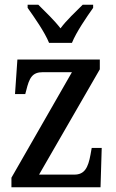

<svg xmlns="http://www.w3.org/2000/svg" viewBox="-20 -786 485 806"><path d="M186 -606H282C300 -651 344 -715 371 -753V-766H327C298 -737 259 -701 234 -667C208 -701 170 -737 141 -766H96V-753C123 -715 168 -651 186 -606ZM28 0H402L407 -165H365L360 -137C350 -82 335 -53 292 -53H144L399 -495V-536H53L43 -391H86L90 -406C103 -459 115 -483 160 -483H282L28 -40Z"/></svg>

Font: Noto Serif Bengali Condensed Medium
Style: Regular
Weight: 500
Width: 3
Designer: Juan Bruce, Universal Thirst, Indian Type Foundry and the Monotype Design Team.
Foundry: Monotype Imaging Inc.
Version: Version 2.003